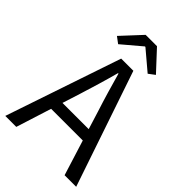

<svg xmlns="http://www.w3.org/2000/svg" viewBox="-271 -1043 1149 1149"><g transform="rotate(45 304.0 -468.5)"><path d="M178 -781 301 -885H305L428 -781L468 -811L351 -937H255L138 -811ZM4 0H97L168 -224H436L506 0H604L355 -733H252ZM191 -297 227 -410C253 -493 277 -572 300 -658H304C328 -573 351 -493 378 -410L413 -297Z"/></g></svg>

Font: Noto Sans Mono CJK HK
Style: Regular
Weight: 400
Designer: Ryoko NISHIZUKA 西塚涼子 (kana, bopomofo & ideographs); Paul D. Hunt (Latin, Greek & Cyrillic); Sandoll Communications 산돌커뮤니
Foundry: Adobe
Version: Version 2.004;hotconv 1.0.118;makeotfexe 2.5.65603